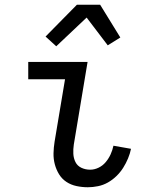

<svg xmlns="http://www.w3.org/2000/svg" viewBox="-20 -781 640 809"><path d="M350 8Q326 8 302.5 3Q279 -2 260 -14.5Q241 -27 229 -46.5Q217 -66 211 -88.5Q205 -111 205.5 -135Q206 -159 210 -184L254 -447H99V-520H349L291 -172Q288 -152 289 -133Q290 -114 298 -98Q306 -82 323 -74Q340 -66 360 -66Q378 -66 395.5 -74.5Q413 -83 425.5 -98Q438 -113 446 -130.5Q454 -148 458 -167L532 -154Q528 -134 519.5 -113.5Q511 -93 499 -74Q487 -55 470.5 -39Q454 -23 434.5 -12Q415 -1 393 3.5Q371 8 350 8ZM217 -586 172 -627 304 -761H402L487 -623L434 -590L345 -707Z"/></svg>

Font: Iosevka HT Extended
Style: Italic
Weight: 400
Width: 7
Italic angle: -9°
Monospace: yes
Designer: Belleve Invis
Foundry: Belleve Invis
Version: Version 32.3.0; ttfautohint (v1.8.4)